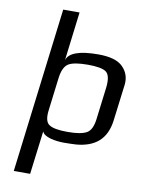

<svg xmlns="http://www.w3.org/2000/svg" viewBox="-98 -767 774 1041"><g transform="rotate(10 289.5 -246.0)"><path d="M445 -147C440 -106 427 -80 407 -69C386 -57 352 -51 302 -51C253 -51 219 -57 201 -69C183 -80 176 -106 181 -147L203 -325C208 -370 221 -398 242 -411C262 -423 298 -429 348 -429C397 -429 431 -423 448 -411C466 -398 472 -370 467 -325ZM293 10C319 10 342 9 361 8C461 -1 525 -49 538 -158L563 -357C567 -394 557 -427 530 -454C504 -481 458 -494 394 -494C291 -494 233 -473 221 -432L254 -700H164L52 208H142L172 -31C182 -1 246 10 293 10Z"/></g></svg>

Font: Gamestation Text
Style: Italic
Weight: 400
Designer: Jonas Hecksher
Foundry: Jonas Hecksher, Playtypeª, e-types AS
Version: Version 1.003